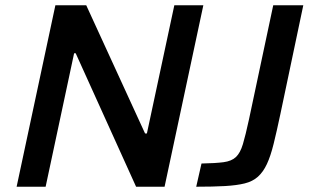

<svg xmlns="http://www.w3.org/2000/svg" viewBox="-20 -708 1170 728"><path d="M43 0 190 -688H307L530 -202H537L641 -688H751L604 0H496L267 -506H261L153 0ZM724 0 744 -88Q797 -89 827.5 -93Q858 -97 874.5 -112.5Q891 -128 901 -161.5Q911 -195 924 -255L1016 -688H1130L1043 -275Q1029 -209 1017.5 -162.5Q1006 -116 992 -86Q978 -56 958 -38Q938 -20 907.5 -12.5Q877 -5 832.5 -2.5Q788 0 724 0Z"/></svg>

Font: Saira Thin Medium
Style: Italic
Weight: 500
Italic angle: -12°
Version: Version 1.101